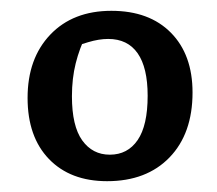

<svg xmlns="http://www.w3.org/2000/svg" viewBox="-20 -738 401 355"><path d="M178 -403Q110 -403 70.5 -444Q31 -485 31 -557Q31 -630 73 -674Q115 -718 186 -718Q256 -718 296 -677.5Q336 -637 336 -567Q336 -491 293.5 -447Q251 -403 178 -403ZM183 -452Q216 -452 234.5 -479Q253 -506 253 -561Q253 -613 234.5 -639.5Q216 -666 180 -666Q163 -666 143 -660Q123 -654 93 -644L140 -675Q127 -649 120 -621Q113 -593 113 -560Q113 -505 132 -478.5Q151 -452 183 -452Z"/></svg>

Font: Piazzolla 24pt SemiBold
Style: Regular
Weight: 600
Designer: Juan Pablo del Peral
Foundry: Huerta Tipografica
Version: Version 2.005